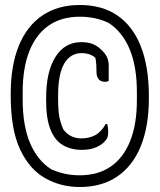

<svg xmlns="http://www.w3.org/2000/svg" viewBox="-20 -735 640 770"><path d="M300 -715Q390 -715 451.5 -672.5Q513 -630 545 -548.5Q577 -467 577 -349V-341Q577 -228 544.5 -148.5Q512 -69 450 -27Q388 15 300 15Q224 15 161 -20.5Q98 -56 60.5 -136Q23 -216 23 -351V-359Q23 -472 55.5 -551.5Q88 -631 150 -673Q212 -715 300 -715ZM300 -668Q227 -668 176 -633Q125 -598 98 -530.5Q71 -463 71 -366V-335Q71 -232 100 -162.5Q129 -93 184 -57Q210 -45 238.5 -38.5Q267 -32 300 -32Q373 -32 424 -67Q475 -102 502 -169.5Q529 -237 529 -334V-365Q529 -468 500 -537.5Q471 -607 416 -643Q391 -655 362 -661.5Q333 -668 300 -668ZM306 -566Q334 -566 353 -558Q372 -550 389 -533Q405 -517 410.5 -502.5Q416 -488 416 -471Q416 -456 416 -441Q416 -426 416 -411Q413 -409 410 -408Q407 -407 401 -407Q385 -407 376 -417Q367 -427 367 -446Q367 -476 364.5 -492Q362 -508 353 -530L382 -482Q365 -505 347.5 -513.5Q330 -522 307 -522Q278 -522 256.5 -503.5Q235 -485 224 -447.5Q213 -410 213 -352V-341Q213 -292 218 -266.5Q223 -241 234 -216Q248 -197 266.5 -188.5Q285 -180 305 -180Q339 -180 363 -193.5Q387 -207 404 -238H410Q412 -231 413 -223Q414 -215 414 -207Q414 -196 412 -187.5Q410 -179 402 -170Q391 -156 367 -145Q343 -134 308 -134Q264 -134 231.5 -153.5Q199 -173 182 -216.5Q165 -260 165 -331V-342Q165 -448 202.5 -507Q240 -566 306 -566Z"/></svg>

Font: Recursive Casual Light
Style: Regular
Weight: 300
Version: Version 1.047